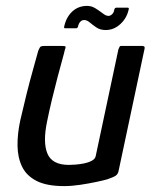

<svg xmlns="http://www.w3.org/2000/svg" viewBox="-20 -628 519 652"><path d="M198 4Q139 4 104.5 -13.5Q70 -31 55 -62Q40 -93 39.5 -133.5Q39 -174 49 -220Q59 -264 70 -308Q81 -352 92 -391Q103 -430 110 -456Q115 -468 118.5 -470Q122 -472 132 -472H187Q197 -472 201 -471Q205 -470 200 -458Q199 -452 192 -427Q185 -402 175.5 -366Q166 -330 156.5 -290.5Q147 -251 140 -216Q125 -145 141 -106.5Q157 -68 214 -68Q221 -68 235.5 -69Q250 -70 265 -73Q280 -76 291.5 -82Q303 -88 305 -98L382 -460Q384 -464 385.5 -468Q387 -472 391 -472H463Q466 -472 469 -470.5Q472 -469 471 -463L383 -49Q381 -37 373 -31.5Q365 -26 344 -19Q334 -16 308.5 -10.5Q283 -5 253 -0.5Q223 4 198 4ZM202 -532Q196 -532 198 -538Q205 -570 225.5 -589Q246 -608 276 -608Q291 -608 304.5 -599.5Q318 -591 329 -582.5Q340 -574 348 -574Q355 -574 361 -580Q367 -586 368 -595Q369 -599 371 -600.5Q373 -602 374 -602H413Q419 -602 417 -596Q411 -567 389 -546.5Q367 -526 339 -526Q320 -526 307 -535Q294 -544 284.5 -552Q275 -560 266 -560Q258 -560 252.5 -554Q247 -548 245 -538Q243 -532 239 -532Z"/></svg>

Font: Glory Thin Medium
Style: Italic
Weight: 500
Italic angle: -12°
Version: Version 1.011